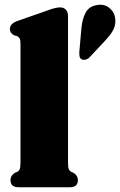

<svg xmlns="http://www.w3.org/2000/svg" viewBox="-20 -786 504 806"><path d="M265.5 -719.5V-104.5Q265.5 -84.5 268.5 -76.8Q271.5 -69 278 -65L288.5 -60.5Q307 -49 307 -30Q307 0 273.5 0H57.5Q24 0 24 -30Q24 -49 42.5 -60.5L53 -65Q60 -69 63 -76.8Q66 -84.5 66 -104.5V-603.5Q66 -619 62 -625.2Q58 -631.5 50 -635L40 -637.5Q21.5 -646.5 21.5 -664.5Q21.5 -685.5 50.5 -697L173.5 -740Q212 -755 231.5 -755Q248 -755 256.8 -745Q265.5 -735 265.5 -719.5ZM321.5 -665.5Q325 -705 339 -732Q353 -759 385.5 -764.5Q416.5 -770.5 437.8 -753.8Q459 -737 463 -713Q467.5 -686 456.8 -663.5Q446 -641 421.5 -615.5L356 -545.5Q349.5 -538.5 340.2 -536Q331 -533.5 323.5 -536.5Q315.5 -541 314 -549.5Q312.5 -558 313 -568Z"/></svg>

Font: Fraunces 72pt S050 Black
Style: Regular
Weight: 900
Version: Version 1.000; ttfautohint (v1.8.3)